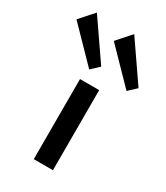

<svg xmlns="http://www.w3.org/2000/svg" viewBox="-287 -895 849 980"><g transform="rotate(30 137.0 -404.5)"><path d="M80 0V-472H193V0ZM316 -538 132 -727 205 -809 362 -581ZM96 -538 -88 -727 -15 -809 142 -581Z"/></g></svg>

Font: Lil Grotesk Bold
Style: Regular
Weight: 700
Designer: Bastien Sozeau
Foundry: NBR — Bastien Sozeau
Version: Version 4.002; ttfautohint (v1.8.4.7-5d5b)